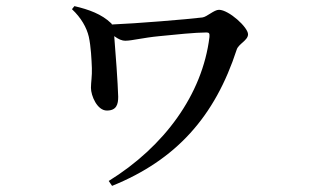

<svg xmlns="http://www.w3.org/2000/svg" viewBox="-20 -549 1040 627"><path d="M329 -188C361 -188 366 -209 366 -233C365 -274 357 -385 353 -431C367 -421 377 -416 390 -416C410 -416 448 -426 501 -431C549 -436 620 -443 654 -443C663 -443 665 -440 664 -428C641 -240 516 -70 335 42L346 58C556 -27 682 -169 753 -387C759 -406 790 -417 790 -437C790 -460 727 -517 695 -517C679 -517 656 -494 641 -492C593 -486 422 -472 345 -469C346 -470 344 -472 343 -473C312 -503 270 -518 223 -529L215 -519C245 -491 263 -459 270 -429C277 -397 279 -354 280 -327C281 -301 277 -280 277 -262C277 -237 297 -188 329 -188Z"/></svg>

Font: GenKiMin2 TW SB
Style: Regular
Weight: 600
Version: Version 2.100;PS 2.1;hotconv 16.6.51;makeotf.lib2.5.65220 DE